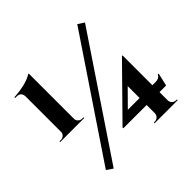

<svg xmlns="http://www.w3.org/2000/svg" viewBox="-179 -903 1106 1106"><g transform="rotate(-45 373.5 -350.5)"><path d="M590 -719 628 -694 150 18 112 -8ZM36 -677Q139 -684 186 -715H191V-346Q191 -333 201 -323.5Q211 -314 224 -314H236V-308H40V-314H53Q66 -314 75.5 -323.5Q85 -333 85 -346V-632Q85 -671 48 -671H36ZM682 -6H689V0H501V-6H508Q527 -6 538 -22Q542 -29 543 -38V-107H353V-113L642 -407H647V-164H675Q702 -164 714 -186H720L702 -107H648V-39Q648 -26 658 -16Q668 -6 682 -6ZM543 -164V-261L447 -164Z"/></g></svg>

Font: Cinzel Decorative
Style: Bold
Weight: 700
Version: Version 1.002;PS 001.002;hotconv 1.0.56;makeotf.lib2.0.21325